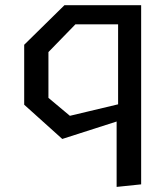

<svg xmlns="http://www.w3.org/2000/svg" viewBox="-20 -534 660 754"><path d="M438 -74.7 443.8 -94.7V-513.7H534.3V190L438 200ZM482.3 -438.5H276.2L170.2 -329.5V-149.7L254.5 -79.2L482.3 -133.5V-71L224.5 11.7L75 -122.8V-358.2L233.2 -513.7H482.3Z"/></svg>

Font: Monaspace Krypton Var ExLight
Style: Regular
Weight: 200
Designer: Riley Cran and the Lettermatic Team
Version: Version 1.200 (Monaspace Krypton Var)